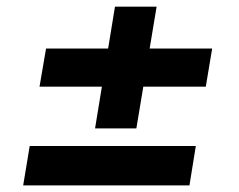

<svg xmlns="http://www.w3.org/2000/svg" viewBox="-20 -582 716 574"><path d="M49.3 -27.8 68.8 -145.5H565.4L546.4 -27.8ZM98.1 -322.8 117.7 -437H614.3L595.2 -322.8ZM264.2 -198.2 323.7 -562H448.2L387.7 -198.2Z"/></svg>

Font: Inter 16pt
Style: Bold Italic
Weight: 700
Italic angle: -9.3988°
Version: Version 4.001;git-66647c0bb